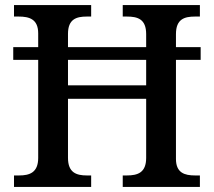

<svg xmlns="http://www.w3.org/2000/svg" viewBox="-20 -734 840 754"><path d="M35 0H338V-45H321C280 -45 247 -56 247 -114V-346H554V-114C554 -56 521 -45 478 -45H462V0H765V-45H746C705 -45 671 -55 671 -110V-499H768V-549H671V-600C671 -659 704 -669 746 -669H765V-714H462V-669H478C521 -669 554 -659 554 -600V-549H247V-601C247 -659 280 -669 321 -669H338V-714H35V-669H53C95 -669 130 -659 130 -603V-549H32V-499H130V-114C130 -56 96 -45 55 -45H35ZM247 -399V-499H554V-399Z"/></svg>

Font: Noto Serif Malayalam Medium
Style: Regular
Weight: 500
Designer: Indian type Foundry, Jelle Bosma, Monotype Design Team
Foundry: Monotype Imaging Inc.
Version: Version 2.104